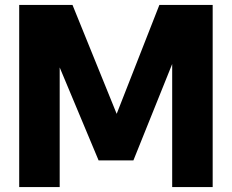

<svg xmlns="http://www.w3.org/2000/svg" viewBox="-20 -760 942 780"><path d="M58 0V-740H274.5L454 -297.5L627.5 -740H844V0H679.5V-500L522 -108.5H380.5L222.5 -486V0Z"/></svg>

Font: Encode Sans Semi Condensed ExtraBold
Style: Regular
Weight: 800
Width: 4
Designer: Multiple Designers
Foundry: Impallari Type
Version: Version 3.000; ttfautohint (v1.8.3) -l 8 -r 50 -G 200 -x 14 